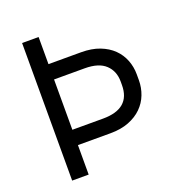

<svg xmlns="http://www.w3.org/2000/svg" viewBox="-127 -809 866 918"><g transform="rotate(-20 306.0 -350.0)"><path d="M169 -150V0H85V-700H169V-562H335Q389 -562 429 -546.5Q469 -531 495.5 -505Q522 -479 535.5 -444.5Q549 -410 549 -372V-342Q549 -304 535.5 -269Q522 -234 495 -207.5Q468 -181 428 -165.5Q388 -150 335 -150ZM169 -228H325Q465 -228 465 -348V-366Q465 -419 430.5 -451.5Q396 -484 325 -484H169Z"/></g></svg>

Font: Space Mono
Style: Regular
Weight: 400
Monospace: yes
Designer: Colophon Foundry / Benjamin Critton
Foundry: Colophon Foundry
Version: Version 1.000;PS 1.003;hotconv 1.0.81;makeotf.lib2.5.63406